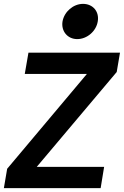

<svg xmlns="http://www.w3.org/2000/svg" viewBox="-20 -972 640 992"><path d="M0 0H500L518 -110H170L583 -600L600 -700H127L108 -590H429L17 -100ZM303 -861C295 -811 329 -770 379 -770C430 -770 477 -811 485 -861C494 -912 460 -952 409 -952C359 -952 312 -912 303 -861Z"/></svg>

Font: CommitMono
Style: Bold Italic
Weight: 700
Monospace: yes
Designer: Eigil Nikolajsen
Foundry: Eigil Nikolajsen
Version: Version 1.143